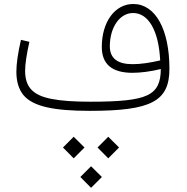

<svg xmlns="http://www.w3.org/2000/svg" viewBox="-20 -545 917 944"><path d="M512.2 233.4 565.4 180.2 512.2 127.4 459.5 180.2ZM342.3 233.4 395.5 180.2 342.3 127.4 289.6 180.2ZM427.7 378.4 481 325.2 427.7 272.5 375 325.2ZM770.5 -205.6C770.5 -140.6 753.4 -99.6 703.1 -76.2C652.8 -52.7 565.4 -44.9 424.3 -44.9C343.8 -44.9 280.3 -49.3 233.9 -58.6C140.1 -76.2 103.5 -118.7 103.5 -196.8C103.5 -229 110.4 -276.4 124.5 -339.4L83 -349.1C67.9 -283.2 60.5 -231 60.5 -192.4C60.5 -144 72.3 -105.5 95.2 -77.6C141.6 -21.5 243.7 0 421.4 0C724.6 0 813 -47.4 813 -207C813 -401.9 743.2 -525.4 635.3 -525.4C544.9 -525.4 480.5 -437.5 480.5 -314C480.5 -229.5 530.8 -187 631.3 -187C670.9 -187 721.2 -193.4 770.5 -205.6ZM767.6 -248C715.3 -235.8 670.4 -229.5 631.8 -229.5C557.1 -229.5 520 -258.8 520 -317.4C520 -411.6 569.3 -481 633.8 -481C671.9 -481 702.6 -460.4 726.6 -419.4C750 -378.4 763.7 -321.3 767.6 -248Z"/></svg>

Font: Estedad ExtraLight
Style: Regular
Weight: 200
Designer: Amin Abedi
Version: Version 7.3